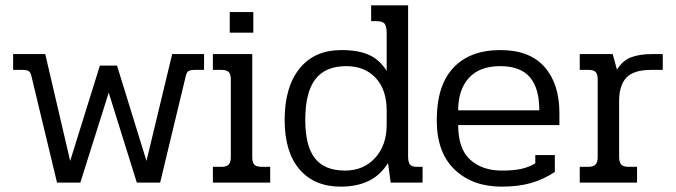

<svg xmlns="http://www.w3.org/2000/svg" viewBox="-20 -682 2524 717"><path d="M97 -399Q94 -412 87 -416.5Q80 -421 63 -421H29V-480H149L242 -81L353 -437H417L527 -81L623 -480H742V-421H708Q691 -421 684 -416.5Q677 -412 674 -399L578 0H491L386 -336L280 0H193Z M838 -637H926V-560H838ZM775 -59H807Q826 -59 834 -67.5Q842 -76 842 -96V-385Q842 -405 834 -413Q826 -421 807 -421H775V-480H922V-95Q922 -75 930 -67Q938 -59 957 -59H989V0H775Z M1043 -234Q1043 -357 1098.5 -426Q1154 -495 1255 -495Q1318 -495 1358 -477Q1398 -459 1424 -417V-557Q1424 -583 1416.5 -593Q1409 -603 1385 -603H1366V-662H1504V-98Q1504 -76 1511 -67.5Q1518 -59 1536 -59H1558V0H1439L1429 -73Q1400 -27 1356 -6Q1312 15 1252 15Q1154 15 1098.5 -49.5Q1043 -114 1043 -234ZM1424 -216V-269Q1424 -347 1383 -391Q1342 -435 1273 -435Q1195 -435 1157.5 -386Q1120 -337 1120 -234Q1120 -137 1156 -91Q1192 -45 1268 -45Q1338 -45 1381 -92.5Q1424 -140 1424 -216Z M1611 -233Q1611 -363 1673 -429Q1735 -495 1849 -495Q1958 -495 2013.5 -432Q2069 -369 2069 -260V-215H1691Q1691 -126 1736 -85.5Q1781 -45 1854 -45Q1899 -45 1927.5 -51.5Q1956 -58 1979 -72V-103H2052V-40Q2010 -12 1963 1.5Q1916 15 1853 15Q1745 15 1678 -48.5Q1611 -112 1611 -233ZM1994 -270Q1994 -353 1958.5 -394Q1923 -435 1848 -435Q1771 -435 1731 -391Q1691 -347 1691 -270Z M2145 -59H2177Q2196 -59 2204 -67.5Q2212 -76 2212 -96V-385Q2212 -405 2204.5 -413Q2197 -421 2178 -421H2145V-480H2268L2284 -422Q2304 -455 2335.5 -467.5Q2367 -480 2415 -480H2455V-421H2411Q2347 -421 2319.5 -392.5Q2292 -364 2292 -304V-96Q2292 -76 2300 -67.5Q2308 -59 2327 -59H2359V0H2145Z"/></svg>

Font: Pridi Light
Style: Regular
Weight: 300
Version: Version 1.002